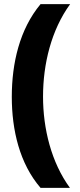

<svg xmlns="http://www.w3.org/2000/svg" viewBox="-20 -750 387 928"><path d="M37 -282C37 -121 75 41 176 158H318C228 35 188 -128 188 -283C188 -441 228 -605 319 -730H176C75 -609 37 -445 37 -282Z"/></svg>

Font: Noto Sans Thai Looped ExtraBold
Style: Regular
Weight: 800
Designer: Cadson Demak Team
Foundry: Cadson Demak Co., Ltd.
Version: Version 1.001